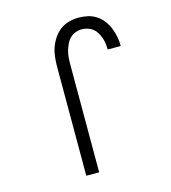

<svg xmlns="http://www.w3.org/2000/svg" viewBox="-110 -832 821 922"><g transform="rotate(-15 300.0 -371.5)"><path d="M205 0V-540Q205 -564 207.5 -588.5Q210 -613 218 -636Q226 -659 240 -680Q254 -701 273.5 -715.5Q293 -730 317 -736.5Q341 -743 365 -743Q388 -743 410.5 -738Q433 -733 452.5 -720.5Q472 -708 486 -689.5Q500 -671 508.5 -650Q517 -629 521.5 -606.5Q526 -584 526 -561Q526 -561 526 -560.5Q526 -560 526 -559H461Q461 -560 461 -560Q461 -560 461 -561Q461 -575 459 -590Q457 -605 452 -618.5Q447 -632 439.5 -645Q432 -658 420.5 -667Q409 -676 394.5 -680.5Q380 -685 365 -685Q349 -685 333.5 -679Q318 -673 306.5 -661.5Q295 -650 288 -635Q281 -620 276.5 -604.5Q272 -589 270.5 -572.5Q269 -556 269 -540V0Z"/></g></svg>

Font: Iosevka Curly Light Extended
Style: Regular
Weight: 300
Width: 7
Monospace: yes
Designer: Belleve Invis
Foundry: Belleve Invis
Version: Version 11.1.0; ttfautohint (v1.8.3)